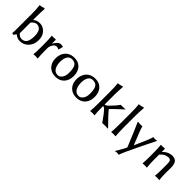

<svg xmlns="http://www.w3.org/2000/svg" viewBox="234 -2140 3729 3729"><g transform="rotate(45 2098.5 -276.0)"><path d="M76.2 -742.2V-744.1L81.1 -751H83Q135.7 -753.9 180.7 -774.4H182.6Q196.3 -774.4 197.3 -757.8Q190.4 -667 190.4 -542V-454.1Q242.2 -505.9 330.1 -505.9Q386.7 -505.9 436.5 -475.1Q486.3 -444.3 516.1 -389.6Q545.9 -335 545.9 -262.2Q545.9 -189.5 523.4 -136.2Q501 -83 464.8 -48.8Q393.6 18.6 293.9 18.6Q256.8 18.6 220.7 2Q184.6 -14.6 160.2 -36.1Q142.6 -1 123 18.6H121.1Q91.8 18.6 85 5.9V3.9Q89.8 -19.5 89.8 -81.1V-521.5Q89.8 -668 76.2 -742.2ZM190.4 -90.8Q207 -69.3 234.4 -52.2Q261.7 -35.2 288.1 -35.2Q368.2 -35.2 401.4 -91.8Q434.6 -148.4 434.6 -254.9Q434.6 -389.6 369.1 -432.6Q339.8 -452.1 306.2 -452.1Q272.5 -452.1 247.6 -436Q222.7 -419.9 190.4 -385.7Z M664.1 -489.3V-498H668Q681.6 -496.1 708.5 -496.1Q735.4 -496.1 761.7 -501H762.7Q773.4 -501 774.4 -486.3V-388.7Q811.5 -450.2 842.3 -478Q873 -505.9 919.9 -505.9Q934.6 -505.9 961.9 -498H962.9L969.7 -490.2L946.3 -400.4H930.7Q919.9 -411.1 905.8 -412.6Q891.6 -414.1 875.5 -414.1Q859.4 -414.1 841.8 -404.3Q824.2 -394.5 809.1 -371.1Q793.9 -347.7 784.2 -323.2Q774.4 -298.8 774.4 -263.7V-204.1Q774.4 -69.3 784.2 2V10.7Q764.6 6.8 724.6 6.8Q685.5 6.8 666 10.7V2Q673.8 -58.6 673.8 -160.2V-266.6Q673.8 -427.7 664.1 -489.3Z M1054.7 -106Q1025.4 -163.1 1025.4 -239.7Q1025.4 -316.4 1056.2 -377.4Q1086.9 -438.5 1144 -472.2Q1201.2 -505.9 1278.3 -505.9Q1355.5 -505.9 1409.7 -473.1Q1463.9 -440.4 1492.2 -381.3Q1520.5 -322.3 1520.5 -244.1Q1520.5 -166 1490.7 -106.9Q1460.9 -47.9 1405.8 -14.6Q1350.6 18.6 1272.9 18.6Q1195.3 18.6 1139.6 -15.1Q1084 -48.8 1054.7 -106ZM1165 -109.4Q1203.1 -35.2 1283.2 -35.2Q1320.3 -35.2 1348.6 -59.6Q1411.1 -112.3 1411.1 -221.7Q1411.1 -292 1400.4 -343.8Q1377.9 -452.1 1269.5 -452.1Q1217.8 -452.1 1188 -422.9Q1158.2 -393.6 1146.5 -347.7Q1134.8 -301.8 1134.8 -260.3Q1134.8 -218.8 1141.6 -180.7Q1148.4 -142.6 1165 -109.4Z M1628.9 -106Q1599.6 -163.1 1599.6 -239.7Q1599.6 -316.4 1630.4 -377.4Q1661.1 -438.5 1718.3 -472.2Q1775.4 -505.9 1852.5 -505.9Q1929.7 -505.9 1983.9 -473.1Q2038.1 -440.4 2066.4 -381.3Q2094.7 -322.3 2094.7 -244.1Q2094.7 -166 2064.9 -106.9Q2035.2 -47.9 1980 -14.6Q1924.8 18.6 1847.2 18.6Q1769.5 18.6 1713.9 -15.1Q1658.2 -48.8 1628.9 -106ZM1739.3 -109.4Q1777.3 -35.2 1857.4 -35.2Q1894.5 -35.2 1922.9 -59.6Q1985.4 -112.3 1985.4 -221.7Q1985.4 -292 1974.6 -343.8Q1952.1 -452.1 1843.8 -452.1Q1792 -452.1 1762.2 -422.9Q1732.4 -393.6 1720.7 -347.7Q1709 -301.8 1709 -260.3Q1709 -218.8 1715.8 -180.7Q1722.7 -142.6 1739.3 -109.4Z M2222.7 -742.2V-751H2226.6Q2281.2 -753.9 2328.1 -774.4H2330.1Q2343.8 -774.4 2343.8 -757.8Q2334 -621.1 2334 -542V-277.3Q2358.4 -279.3 2379.4 -294.4Q2400.4 -309.6 2432.6 -343.8Q2514.6 -427.7 2558.6 -492.2L2559.6 -494.1H2561.5Q2657.2 -494.1 2681.6 -499V-488.3L2621.1 -433.6Q2507.8 -329.1 2453.1 -271.5Q2527.3 -183.6 2572.8 -137.2Q2618.2 -90.8 2646.5 -62.5L2708 1V10.7Q2688.5 6.8 2631.8 6.8Q2575.2 6.8 2556.6 9.8H2554.7Q2553.7 7.8 2517.6 -43.9Q2481.4 -95.7 2461.9 -120.1Q2418 -177.7 2374 -222.7Q2365.2 -231.4 2334 -235.4V-226.6Q2334 -69.3 2343.8 2V10.7Q2324.2 6.8 2284.2 6.8Q2244.1 6.8 2224.6 10.7V2Q2233.4 -56.6 2233.4 -226.6V-521.5Q2233.4 -685.5 2222.7 -742.2Z M2799.8 -742.2V-751H2803.7Q2858.4 -753.9 2905.3 -774.4H2907.2Q2920.9 -774.4 2920.9 -757.8Q2911.1 -621.1 2911.1 -542V-226.6Q2911.1 -69.3 2920.9 2V10.7Q2901.4 6.8 2861.3 6.8Q2821.3 6.8 2801.8 10.7V2Q2810.5 -56.6 2810.5 -226.6V-521.5Q2810.5 -685.5 2799.8 -742.2Z M3024.4 -499Q3063.5 -494.1 3097.2 -494.1Q3130.9 -494.1 3150.4 -499Q3169.9 -420.9 3294.9 -117.2Q3427.7 -404.3 3451.2 -499Q3470.7 -494.1 3499 -494.1Q3532.2 -494.1 3555.7 -500Q3552.7 -491.2 3528.8 -444.3Q3504.9 -397.5 3477.5 -342.8L3419.9 -225.6Q3236.3 148.4 3217.8 220.7Q3190.4 213.9 3159.2 213.9Q3146.5 213.9 3111.3 221.7L3162.1 138.7Q3205.1 69.3 3235.4 1Q3222.7 -32.2 3201.7 -82.5Q3180.7 -132.8 3156.7 -190.9Q3132.8 -249 3108.4 -306.6Z M3660.2 -489.3V-498H3664.1Q3677.7 -496.1 3705.1 -496.1Q3732.4 -496.1 3758.8 -501H3759.8Q3769.5 -501 3770.5 -486.3V-409.2Q3835.9 -481.4 3913.1 -498Q3946.3 -505.9 3967.8 -505.9Q4047.9 -505.9 4081.1 -458.5Q4114.3 -411.1 4114.3 -320.3L4112.3 -204.1Q4112.3 -69.3 4122.1 2V10.7Q4102.5 6.8 4062.5 6.8Q4023.4 6.8 4003.9 10.7V2Q4011.7 -59.6 4011.7 -204.1V-317.4Q4011.7 -386.7 3994.1 -407.7Q3976.6 -428.7 3939.5 -428.7Q3902.3 -428.7 3857.9 -408.2Q3813.5 -387.7 3770.5 -337.9V-204.1Q3770.5 -76.2 3781.2 2V10.7Q3761.7 6.8 3719.7 6.8Q3681.6 6.8 3662.1 10.7V2Q3669.9 -58.6 3669.9 -160.2V-266.6Q3669.9 -427.7 3660.2 -489.3Z"/></g></svg>

Font: GenEi LateGo v2
Style: Medium
Weight: 500
Designer: o_tamon (Modified)
Foundry: o_tamon / Adobe Systems Incorporated / FONT 910 / Philipp H. Poll
Version: Version 2.1;Original Version 1.004